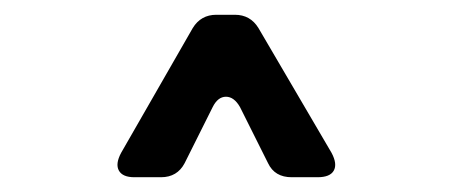

<svg xmlns="http://www.w3.org/2000/svg" viewBox="-20 -710 622 260"><path d="M162 -470Q146 -470 141 -479Q136 -488 144 -503L241 -672Q252 -690 273 -690H298Q319 -690 330 -672L429 -503Q437 -488 432 -479Q427 -470 410 -470H375Q352 -470 343 -489L305 -565Q297 -579 286 -579Q275 -579 268 -565L230 -489Q220 -470 198 -470Z"/></svg>

Font: Pitagon Sans
Style: Bold
Weight: 700
Designer: Travis Tran
Foundry: Pitagon
Version: Version 1.001; ttfautohint (v1.8.4.7-5d5b);gftools[0.9.26]